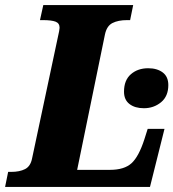

<svg xmlns="http://www.w3.org/2000/svg" viewBox="-43 -734 681 754"><path d="M-11 -59H1Q34 -59 55.5 -70Q77 -81 83 -112L184 -587Q191 -617 191 -625Q191 -643 175 -649Q159 -655 126 -655H114L127 -714H480L468 -655H456Q421 -655 398.5 -643.5Q376 -632 369 -598L260 -67H389Q445 -67 473.5 -93Q502 -119 524 -187L537 -228H603L546 0H-23ZM444 -374Q444 -419 471 -442.5Q498 -466 539 -466Q574 -466 596 -449.5Q618 -433 618 -400Q618 -356 589.5 -332.5Q561 -309 522 -309Q487 -309 465.5 -325.5Q444 -342 444 -374Z"/></svg>

Font: Noto Serif NarrowBlack
Style: Italic
Weight: 900
Width: 4
Italic angle: -12°
Designer: Monotype Design Team
Foundry: Monotype Imaging Inc.
Version: Version 1.001